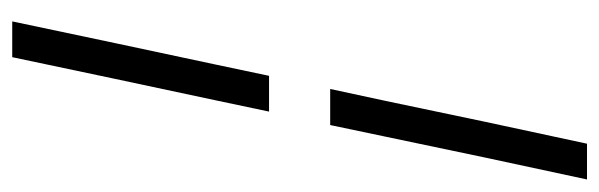

<svg xmlns="http://www.w3.org/2000/svg" viewBox="-353 -471 980 314"><g transform="rotate(90 137.0 -314.0)"><path d="M125.5 -364 145 -454.5Q162 -536.5 179 -616.5Q196 -696.5 215 -784H273.5Q254.5 -696.5 237.5 -616.5Q220.5 -536.5 203.5 -454.5L184.5 -364ZM15 156Q33.5 68 50.5 -12.2Q67.5 -92.5 85 -174L104 -264H162.5L143.5 -174Q126 -92.5 109 -12.2Q92 68 73.5 156Z"/></g></svg>

Font: Heraclito Light
Style: Italic
Weight: 300
Italic angle: -12°
Designer: Kostas Bartsokas (font) & Cristiano Sobral (main changes)
Foundry: Kostas Bartsokas (font) & Cristiano Sobral (main changes)
Version: Version 1.00;July 8, 2020;FontCreator 13.0.0.2655 64-bit